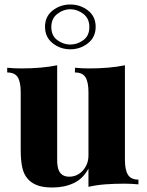

<svg xmlns="http://www.w3.org/2000/svg" viewBox="-20 -819 654 853"><path d="M535 -529V-109Q535 -64 548.5 -42.5Q562 -21 595 -21V0Q564 -3 533 -3Q487 -3 447.5 0Q408 3 373 11V-70Q349 -25 307.5 -5.5Q266 14 213 14Q169 14 142.5 3Q116 -8 102 -26Q86 -44 79 -74.5Q72 -105 72 -155V-409Q72 -454 59 -475.5Q46 -497 12 -497V-518Q44 -515 74 -515Q120 -515 160 -518.5Q200 -522 234 -529V-107Q234 -84 239 -68Q244 -52 256 -43Q268 -34 288 -34Q311 -34 330 -46Q349 -58 361 -79.5Q373 -101 373 -128V-409Q373 -454 360 -475.5Q347 -497 313 -497V-518Q345 -515 375 -515Q421 -515 461 -518.5Q501 -522 535 -529ZM292 -799Q337 -799 371 -772.5Q405 -746 405 -700Q405 -654 371 -627Q337 -600 292 -600Q248 -600 214 -627Q180 -654 180 -700Q180 -746 214 -772.5Q248 -799 292 -799ZM292 -778Q262 -778 235 -757.5Q208 -737 208 -699Q208 -660 235 -640.5Q262 -621 292 -621Q323 -621 350 -640.5Q377 -660 377 -699Q377 -737 350 -757.5Q323 -778 292 -778Z"/></svg>

Font: Playfair Display ExtraBold
Style: Regular
Weight: 800
Designer: Claus Eggers Sørensen
Foundry: Claus Eggers Sørensen
Version: Version 1.203